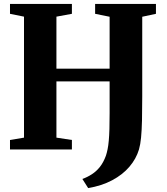

<svg xmlns="http://www.w3.org/2000/svg" viewBox="-20 -763 853 980"><path d="M430 197 400.5 150.5Q426.5 141 449.2 126.2Q472 111.5 490 88.8Q508 66 520.5 32Q525.5 17 529.2 -1.5Q533 -20 535.2 -45Q537.5 -70 538.5 -104.5Q539.5 -139 539.5 -186V-347.5H268V-60.5L347 -48.5V0H31V-48.5L102.5 -60.5V-678L31 -692.5V-743H347V-692.5L268 -678V-412.5H539.5V-677.5L465.5 -692.5V-743H776V-692.5L706 -677.5V-270.5Q706 -199.5 704.8 -148Q703.5 -96.5 700 -60.8Q696.5 -25 689.5 -0.5Q675 48 640.2 88.5Q605.5 129 552.2 157.2Q499 185.5 430 197Z"/></svg>

Font: Merriweather 60pt ExtraBold
Style: Regular
Weight: 800
Version: Version 2.100